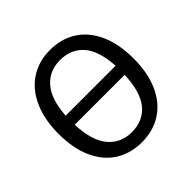

<svg xmlns="http://www.w3.org/2000/svg" viewBox="-179 -870 1050 1050"><g transform="rotate(-45 346.0 -344.5)"><path d="M637 -344Q637 -232 600.5 -152Q564 -72 498.5 -30Q433 12 346 12Q259 12 193.5 -29Q128 -70 91.5 -150Q55 -230 55 -343Q55 -454 91.5 -535Q128 -616 194 -658.5Q260 -701 346 -701Q433 -701 498.5 -659.5Q564 -618 600.5 -538Q637 -458 637 -344ZM153 -386H539Q532 -508 481.5 -565.5Q431 -623 346 -623Q263 -623 212 -565Q161 -507 153 -386ZM539 -316H153Q158 -188 209.5 -127Q261 -66 346 -66Q433 -66 483.5 -126.5Q534 -187 539 -316Z"/></g></svg>

Font: FiraGO
Style: Regular
Weight: 400
Designer: bBox Type
Foundry: bBox Type GmbH
Version: Version 1.001;April 20, 2020;FontCreator 12.0.0.2555 64-bit